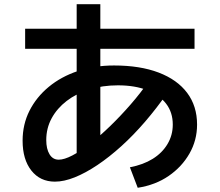

<svg xmlns="http://www.w3.org/2000/svg" viewBox="-20 -830 1040 909"><path d="M343 -75V-440V-810H455V-440V-75ZM99 -599V-694H901V-599ZM595 -38Q658 -50 703 -78Q748 -106 773 -148Q798 -190 798 -240Q798 -298 766.5 -339Q735 -380 677 -403Q619 -426 538 -426Q465 -426 403 -406.5Q341 -387 295.5 -352Q250 -317 224.5 -270Q199 -223 199 -167Q199 -125 214.5 -99.5Q230 -74 258 -74Q284 -74 322.5 -94Q361 -114 407 -150Q453 -186 502 -233.5Q551 -281 598.5 -335.5Q646 -390 686 -448L773 -391Q722 -318 667 -254Q612 -190 554.5 -138Q497 -86 441 -48.5Q385 -11 334 9.5Q283 30 240 30Q170 30 128.5 -22.5Q87 -75 87 -164Q87 -241 119.5 -305.5Q152 -370 210.5 -418.5Q269 -467 348 -493.5Q427 -520 520 -520Q643 -520 731 -486.5Q819 -453 866 -390.5Q913 -328 913 -240Q913 -166 877 -103Q841 -40 778.5 3Q716 46 632 59Z"/></svg>

Font: M PLUS 1 Code SemiBold
Style: Regular
Weight: 600
Designer: Coji Morishita
Foundry: UNDERFOREST DESIGN
Version: Version 1.005